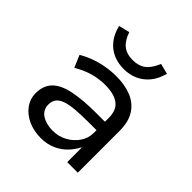

<svg xmlns="http://www.w3.org/2000/svg" viewBox="-193 -862 1015 1015"><g transform="rotate(45 314.0 -354.5)"><path d="M265 9Q212 9 169.5 -10.5Q127 -30 102.5 -64Q78 -98 78 -140Q78 -197 111 -230.5Q144 -264 211.5 -278Q279 -292 381 -292H459V-229H386Q329 -229 288 -225.5Q247 -222 220.5 -213Q194 -204 181 -187.5Q168 -171 168 -146Q168 -105 200.5 -84Q233 -63 282 -63Q326 -63 362.5 -83Q399 -103 421.5 -136Q444 -169 444 -207V-321Q444 -379 409 -405Q374 -431 307 -431Q263 -431 219 -419Q175 -407 128 -379L99 -447Q131 -466 167 -479Q203 -492 241.5 -498.5Q280 -505 318 -505Q382 -505 430.5 -485Q479 -465 506 -422.5Q533 -380 533 -313V0H454V-107H451Q436 -77 410.5 -50.5Q385 -24 348.5 -7.5Q312 9 265 9ZM317 -559Q273 -559 237 -575Q201 -591 175.5 -623.5Q150 -656 139 -703L200 -718Q215 -672 243 -649Q271 -626 317 -626Q361 -626 389 -647Q417 -668 438 -718L497 -703Q483 -653 456.5 -621.5Q430 -590 394.5 -574.5Q359 -559 317 -559Z"/></g></svg>

Font: Nunito Sans 7pt
Style: Regular
Weight: 400
Designer: Vernon Adams
Foundry: Vernon Adams
Version: Version 3.101;gftools[0.9.27]